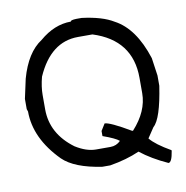

<svg xmlns="http://www.w3.org/2000/svg" viewBox="-80 -761 844 869"><g transform="rotate(-10 342.0 -326.5)"><path d="M327.1 -683.6H351.6Q445.3 -671.9 496.1 -640.6Q586.9 -592.8 632.8 -449.2L644.5 -367.2V-320.3Q622.1 -171.9 585.9 -140.6L554.7 -93.8Q580.1 -62.5 648.4 -23.4V-19.5Q640.6 31.2 625 31.2Q551.8 -2 500 -43Q440.4 -16.6 363.3 -3.9H327.1Q201.2 -22.5 148.4 -74.2Q39.1 -184.6 39.1 -308.6L35.2 -320.3V-367.2L54.7 -457Q86.9 -572.3 156.2 -617.2Q224.6 -675.8 300.8 -675.8Q299.8 -682.6 327.1 -683.6ZM117.2 -371.1V-304.7Q117.2 -192.4 218.8 -117.2Q268.6 -85.9 312.5 -85.9H378.9Q406.2 -85.9 425.8 -105.5Q409.2 -120.1 351.6 -140.6V-164.1L371.1 -195.3Q395.5 -195.3 488.3 -140.6H492.2Q562.5 -217.8 562.5 -300.8V-371.1Q562.5 -545.9 386.7 -601.6H320.3Q194.3 -601.6 128.9 -453.1Q117.2 -408.2 117.2 -371.1Z"/></g></svg>

Font: LaylaRuqaa
Style: Regular
Weight: 400
Version: Version 2.0